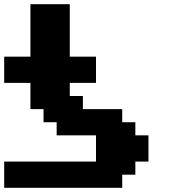

<svg xmlns="http://www.w3.org/2000/svg" viewBox="-20 -895 852 915"><path d="M0 0H562.5V-62.5H625V-125H687.5V-250H625V-312.5H562.5V-375H375V-437.5H312.5V-500H437.5V-625H312.5V-875H125V-625H0V-500H125V-375H187.5V-312.5H250V-250H437.5V-125H0Z"/></svg>

Font: Faithful 32x
Style: Semibold
Weight: 400
Foundry: Faithful Resource Pack
Version: Version 1.0; January 27, 2023